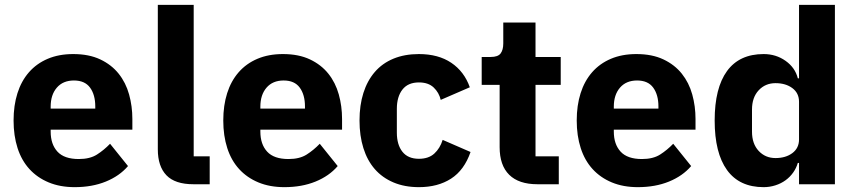

<svg xmlns="http://www.w3.org/2000/svg" viewBox="-20 -760 3533 792"><path d="M288 12Q228 12 181 -7.5Q134 -27 101.5 -62.5Q69 -98 52.5 -149Q36 -200 36 -263Q36 -325 52 -375.5Q68 -426 99.5 -462Q131 -498 177 -517.5Q223 -537 282 -537Q347 -537 393.5 -515Q440 -493 469.5 -456Q499 -419 512.5 -370.5Q526 -322 526 -269V-225H189V-217Q189 -165 217 -134.5Q245 -104 305 -104Q351 -104 380 -122.5Q409 -141 434 -167L508 -75Q473 -34 416.5 -11Q360 12 288 12ZM285 -428Q240 -428 214.5 -398.5Q189 -369 189 -320V-312H373V-321Q373 -369 351.5 -398.5Q330 -428 285 -428Z M778 0Q702 0 666.5 -37Q631 -74 631 -144V-740H779V-115H845V0Z M1153 12Q1093 12 1046 -7.5Q999 -27 966.5 -62.5Q934 -98 917.5 -149Q901 -200 901 -263Q901 -325 917 -375.5Q933 -426 964.5 -462Q996 -498 1042 -517.5Q1088 -537 1147 -537Q1212 -537 1258.5 -515Q1305 -493 1334.5 -456Q1364 -419 1377.5 -370.5Q1391 -322 1391 -269V-225H1054V-217Q1054 -165 1082 -134.5Q1110 -104 1170 -104Q1216 -104 1245 -122.5Q1274 -141 1299 -167L1373 -75Q1338 -34 1281.5 -11Q1225 12 1153 12ZM1150 -428Q1105 -428 1079.5 -398.5Q1054 -369 1054 -320V-312H1238V-321Q1238 -369 1216.5 -398.5Q1195 -428 1150 -428Z M1708 12Q1649 12 1603 -7.5Q1557 -27 1526 -62.5Q1495 -98 1479 -149Q1463 -200 1463 -263Q1463 -326 1479 -376.5Q1495 -427 1526 -463Q1557 -499 1603 -518Q1649 -537 1708 -537Q1788 -537 1841.5 -501Q1895 -465 1918 -400L1798 -348Q1791 -378 1769 -399Q1747 -420 1708 -420Q1663 -420 1640 -390.5Q1617 -361 1617 -311V-213Q1617 -163 1640 -134Q1663 -105 1708 -105Q1748 -105 1771.5 -126.5Q1795 -148 1806 -183L1921 -133Q1895 -58 1840.5 -23Q1786 12 1708 12Z M2197 0Q2120 0 2080.5 -39Q2041 -78 2041 -153V-410H1967V-525H2004Q2034 -525 2045 -539.5Q2056 -554 2056 -581V-667H2189V-525H2293V-410H2189V-115H2285V0Z M2611 12Q2551 12 2504 -7.5Q2457 -27 2424.5 -62.5Q2392 -98 2375.5 -149Q2359 -200 2359 -263Q2359 -325 2375 -375.5Q2391 -426 2422.5 -462Q2454 -498 2500 -517.5Q2546 -537 2605 -537Q2670 -537 2716.5 -515Q2763 -493 2792.5 -456Q2822 -419 2835.5 -370.5Q2849 -322 2849 -269V-225H2512V-217Q2512 -165 2540 -134.5Q2568 -104 2628 -104Q2674 -104 2703 -122.5Q2732 -141 2757 -167L2831 -75Q2796 -34 2739.5 -11Q2683 12 2611 12ZM2608 -428Q2563 -428 2537.5 -398.5Q2512 -369 2512 -320V-312H2696V-321Q2696 -369 2674.5 -398.5Q2653 -428 2608 -428Z M3276 -88H3271Q3265 -67 3252 -48.5Q3239 -30 3220.5 -16.5Q3202 -3 3178.5 4.5Q3155 12 3130 12Q3030 12 2979 -58.5Q2928 -129 2928 -263Q2928 -397 2979 -467Q3030 -537 3130 -537Q3181 -537 3220.5 -509Q3260 -481 3271 -437H3276V-740H3424V0H3276ZM3179 -108Q3221 -108 3248.5 -128.5Q3276 -149 3276 -185V-340Q3276 -376 3248.5 -396.5Q3221 -417 3179 -417Q3137 -417 3109.5 -387.5Q3082 -358 3082 -308V-217Q3082 -167 3109.5 -137.5Q3137 -108 3179 -108Z"/></svg>

Font: IBM Plex Sans Arabic
Style: Bold
Weight: 700
Designer: Mike Abbink, Paul van der Laan, Pieter van Rosmalen, Wael Morcos, Khajak Apelian
Foundry: Bold Monday
Version: Version 1.2